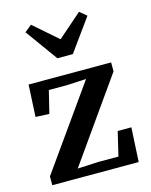

<svg xmlns="http://www.w3.org/2000/svg" viewBox="-115 -835 714 910"><g transform="rotate(-15 242.5 -380.5)"><path d="M27 0V-43L312 -445L218 -440H128L101 -330L34 -333L42 -490H447V-446L164 -45L267 -50H365L393 -168H460L451 0ZM126 -761 244 -658 362 -761 396 -733 282 -575H206L92 -733Z"/></g></svg>

Font: Source Serif 4 SmText Semibold
Style: Regular
Weight: 600
Designer: Frank Grießhammer
Foundry: Adobe
Version: Version 4.005;hotconv 1.1.0;makeotfexe 2.6.0